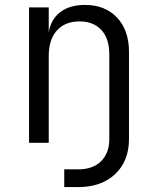

<svg xmlns="http://www.w3.org/2000/svg" viewBox="-20 -580 640 780"><path d="M241 180V108H298Q357 108 390.5 75Q424 42 424 -15V-360Q424 -423 392 -458Q360 -493 303 -493Q244 -493 211 -456Q178 -419 178 -353V0H98V-550H178V-448Q186 -501 224.5 -530.5Q263 -560 325 -560Q407 -560 455.5 -508.5Q504 -457 504 -369V-15Q504 74 448 127Q392 180 298 180Z"/></svg>

Font: Tiny Light
Style: Regular
Weight: 300
Monospace: yes
Designer: Philipp Nurullin, Konstantin Bulenkov
Foundry: JetBrains
Version: Version 2.251; ttfautohint (v1.8.4.7-5d5b)